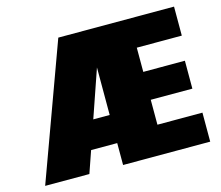

<svg xmlns="http://www.w3.org/2000/svg" viewBox="-97 -801 1067 927"><g transform="rotate(-15 436.5 -337.5)"><path d="M19.5 0 266 -675H844.5V-530H619.5V-409H827.5V-269.5H619.5V-145H844.5V0H409V-109.5H278.5L240.5 0ZM327 -250H409V-487.5Z"/></g></svg>

Font: Anybody Black
Style: Regular
Weight: 900
Designer: Tyler Finck
Foundry: Etcetera Type Company
Version: Version 1.010; ttfautohint (v1.8.3) -l 8 -r 50 -G 200 -x 14 